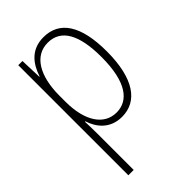

<svg xmlns="http://www.w3.org/2000/svg" viewBox="-232 -623 941 941"><g transform="rotate(-45 239.0 -152.5)"><path d="M260 -539C174 -539 132 -481 111 -416H109L105 -529H76V234H113V-16C113 -48 112 -79 111 -102H114C132 -45 175 10 257 10C364 10 431 -82 431 -270C431 -450 371 -539 260 -539ZM256 -505C349 -505 393 -422 393 -269C393 -95 335 -24 253 -24C168 -24 113 -103 113 -239V-284C114 -417 164 -505 256 -505Z"/></g></svg>

Font: Noto Sans Georgian Condensed ExtraLight
Style: Regular
Weight: 200
Width: 3
Designer: Monotype Design Team, Akaki Razmadze
Foundry: Google LLC
Version: Version 2.005